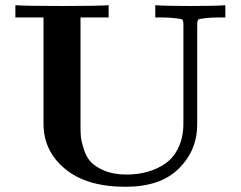

<svg xmlns="http://www.w3.org/2000/svg" viewBox="-20 -706 924 737"><path d="M39 -639V-686Q77 -683 218 -683Q359 -683 397 -686V-639H289V-223Q289 -198 290.5 -181Q292 -164 301.5 -134Q311 -104 328 -85Q345 -66 380.5 -51Q416 -36 466 -36Q509 -36 546.5 -46.5Q584 -57 615.5 -79Q647 -101 665.5 -140.5Q684 -180 684 -233V-610Q684 -627 680 -630.5Q676 -634 654 -636Q627 -639 601 -639H576V-686Q617 -683 711 -683Q807 -683 845 -686V-639H820Q790 -639 766 -636Q745 -634 741 -630.5Q737 -627 737 -610V-229Q737 -129 666.5 -59Q596 11 462 11Q313 11 230 -57.5Q147 -126 147 -231V-639Z"/></svg>

Font: CMU Serif
Style: Bold
Weight: 700
Version: Version 0.7.0